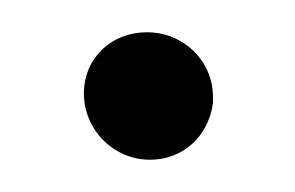

<svg xmlns="http://www.w3.org/2000/svg" viewBox="-20 -108 183 119"><path d="M32 -50C32 -28 50 -9 73 -9C93 -9 109 -23 112 -44V-48C112 -70 94 -88 71 -88C49 -88 32 -72 32 -50Z"/></svg>

Font: SolarCharger
Style: 350
Weight: 300
Designer: Mew Too
Foundry: Cannot Into Space Fonts/KineticPlasma Fonts
Version: Version 1.100